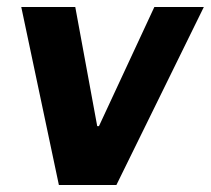

<svg xmlns="http://www.w3.org/2000/svg" viewBox="-20 -531 605 551"><path d="M314 0 565 -511H423L264 -169H259L196 -511H41L149 0Z"/></svg>

Font: Chivo
Style: Bold Italic
Weight: 700
Italic angle: -8°
Designer: Hector Gatti
Foundry: Omnibus-Type
Version: Version 1.003;PS 001.003;hotconv 1.0.70;makeotf.lib2.5.58329